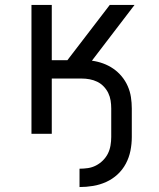

<svg xmlns="http://www.w3.org/2000/svg" viewBox="-20 -540 640 775"><path d="M301 215V141Q318 141 335 138.5Q352 136 367.5 128Q383 120 395.5 107.5Q408 95 415.5 80Q423 65 426 47.5Q429 30 429 13V-102Q429 -118 426.5 -134Q424 -150 417 -164.5Q410 -179 398.5 -191Q387 -203 372.5 -210Q358 -217 342 -220Q326 -223 309 -223H189V0H107V-520H189V-297H252L423 -520H523L351 -295Q374 -292 396 -284Q418 -276 437 -263Q456 -250 471 -232Q486 -214 495.5 -192.5Q505 -171 508.5 -148Q512 -125 512 -102V13Q512 41 506.5 68.5Q501 96 488 120.5Q475 145 454.5 164Q434 183 408.5 194.5Q383 206 355.5 210.5Q328 215 301 215Z"/></svg>

Font: Bmono
Style: Regular
Weight: 400
Monospace: yes
Designer: Belleve Invis
Foundry: Belleve Invis
Version: Version 11.2.2; ttfautohint (v1.8.2)